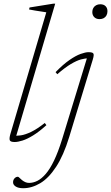

<svg xmlns="http://www.w3.org/2000/svg" viewBox="-20 -740 588 1014"><path d="M224.5 -675Q215.5 -676.5 199.2 -679Q183 -681.5 165.5 -684.2Q148 -687 133.5 -690L136 -700.5L260.5 -720.5H271.5L62 -10L49.5 -23.5Q67.5 -22 90.2 -25.2Q113 -28.5 144 -43.2Q175 -58 216.5 -90.5L225 -79Q187 -44.5 155.2 -25Q123.5 -5.5 99 2.2Q74.5 10 57.5 10Q35.5 10 31.8 1Q28 -8 34.5 -31ZM467.5 -676.5Q467.5 -688.5 472.8 -697.8Q478 -707 487.5 -712.2Q497 -717.5 509.5 -717.5Q527.5 -717.5 537.5 -707.5Q547.5 -697.5 547.5 -681Q547.5 -668.5 542.5 -659Q537.5 -649.5 528 -644.2Q518.5 -639 505.5 -639Q488.5 -639 478 -649.2Q467.5 -659.5 467.5 -676.5ZM345.5 -16.5Q315.5 81.5 276.2 141.2Q237 201 192.5 227.5Q148 254 102.5 254Q77 254 63 245Q49 236 49 223Q49 210 56.8 201.8Q64.5 193.5 74.5 193.5Q77.5 193.5 82.5 198.8Q87.5 204 96 211Q104 217.5 113.5 221.8Q123 226 133.5 226Q155.5 226 177.5 215Q199.5 204 221.8 178.2Q244 152.5 265.5 107.8Q287 63 308 -4.5L442.5 -444L448 -431.5Q430 -432.5 407 -426Q384 -419.5 353.8 -401.5Q323.5 -383.5 282.5 -348L273.5 -359Q313.5 -400 346.8 -423Q380 -446 405.8 -455.2Q431.5 -464.5 448 -464.5Q463 -464.5 469 -461Q475 -457.5 474.8 -448.8Q474.5 -440 470 -425.5Z"/></svg>

Font: Newsreader ExtraLight
Style: Italic
Weight: 250
Italic angle: -17°
Designer: Hugues Gentile
Foundry: Production Type
Version: Version 1.003